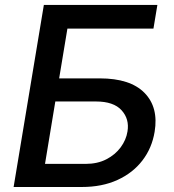

<svg xmlns="http://www.w3.org/2000/svg" viewBox="-20 -747 694 767"><path d="M34.4 0 155.2 -727.3H608.7L593 -632.8H249.3L216.3 -433.9H378.6Q500.4 -433.9 557.2 -376.1Q614 -318.2 597.7 -220.5Q587 -155.5 548.8 -105.8Q510.7 -56.1 449.2 -28.1Q387.8 0 306.8 0ZM159.8 -92.3H322.1Q369.3 -92.3 404.8 -110.6Q440.3 -128.9 462.2 -158.6Q484 -188.2 489.3 -221.9Q497.5 -271.3 465.7 -306.5Q433.9 -341.6 363.3 -341.6H201Z"/></svg>

Font: Inter UI Medium
Style: Italic
Weight: 500
Italic angle: 9.39999°
Designer: Rasmus Andersson
Foundry: rsms
Version: 3.2;8d6f07862